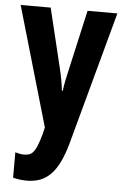

<svg xmlns="http://www.w3.org/2000/svg" viewBox="-55 -587 554 866"><g transform="rotate(5 222.0 -153.5)"><path d="M3 -547 160 -6 152 27C129 106 116 124 76 124C64 124 50 121 37 117V232C57 237 77 240 99 240C189 240 241 188 278 53L441 -547H306L246 -281C236 -238 229 -205 226 -178H222C219 -208 212 -246 203 -282L139 -547Z"/></g></svg>

Font: Noto Sans Ethiopic ExtraCondensed
Style: Bold
Weight: 700
Width: 2
Designer: Monotype Design Team
Foundry: Monotype Imaging Inc.
Version: Version 2.102